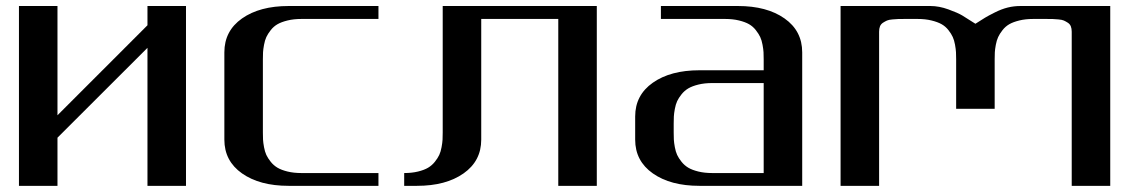

<svg xmlns="http://www.w3.org/2000/svg" viewBox="-20 -603 3706 623"><path d="M583.5 -583.5V0H458.5V-447.8L166.5 -156.2V0H41.5V-583.5H166.5V-229L458.5 -521V-583.5Z M1208 -583.5V-541.5H958Q933.1 -541.5 913.1 -536.6Q893.1 -531.7 880.4 -524.4Q867.7 -517.1 858.4 -505.1Q849.1 -493.2 844.2 -482.7Q839.4 -472.2 836.7 -457.5Q834 -442.9 833.5 -433.3Q833 -423.8 833 -410.6V-172.9Q833 -159.7 833.5 -149.9Q834 -140.1 836.7 -125.5Q839.4 -110.8 844.2 -100.3Q849.1 -89.8 858.4 -78.1Q867.7 -66.4 880.4 -58.8Q893.1 -51.3 913.1 -46.4Q933.1 -41.5 958 -41.5H1208V0H916.5Q822.8 0 765.4 -40.3Q708 -80.6 708 -149.9V-433.1Q708 -502.9 765.4 -543.2Q822.8 -583.5 916.5 -583.5Z M1916.5 -583.5V0H1791.5V-541.5H1541.5V-149.9Q1541.5 -80.6 1484.1 -40.3Q1426.8 0 1333 0H1291.5V-41.5Q1316.4 -41.5 1336.4 -46.4Q1356.4 -51.3 1369.1 -58.8Q1381.8 -66.4 1391.1 -78.1Q1400.4 -89.8 1405.3 -100.3Q1410.2 -110.8 1412.8 -125.5Q1415.5 -140.1 1416 -149.9Q1416.5 -159.7 1416.5 -172.9V-583.5H1541.5Z M2124.5 -541.5V-583.5H2374.5Q2468.3 -583.5 2525.6 -543.2Q2583 -502.9 2583 -433.1V0H2249.5Q2155.8 0 2098.4 -40.3Q2041 -80.6 2041 -149.9V-225.1Q2041 -294.4 2098.4 -334.7Q2155.8 -375 2249.5 -375H2458V-410.6Q2458 -423.8 2457.5 -433.3Q2457 -442.9 2454.3 -457.5Q2451.7 -472.2 2446.8 -482.7Q2441.9 -493.2 2432.6 -505.1Q2423.3 -517.1 2410.6 -524.4Q2397.9 -531.7 2377.9 -536.6Q2357.9 -541.5 2333 -541.5ZM2458 -41.5V-333.5H2291Q2266.1 -333.5 2246.1 -328.6Q2226.1 -323.7 2213.4 -316.2Q2200.7 -308.6 2191.4 -296.9Q2182.1 -285.2 2177.2 -274.7Q2172.4 -264.2 2169.7 -249.5Q2167 -234.9 2166.5 -225.1Q2166 -215.3 2166 -202.1V-172.9Q2166 -159.7 2166.5 -149.9Q2167 -140.1 2169.7 -125.5Q2172.4 -110.8 2177.2 -100.3Q2182.1 -89.8 2191.4 -78.1Q2200.7 -66.4 2213.4 -58.8Q2226.1 -51.3 2246.1 -46.4Q2266.1 -41.5 2291 -41.5Z M2707.5 -583.5H2999.5Q3026.9 -583.5 3057.4 -572.5Q3087.9 -561.5 3102.5 -552.7Q3117.2 -543.9 3145 -525.9Q3167.5 -540 3176.5 -545.7Q3185.5 -551.3 3207.8 -562.5Q3230 -573.7 3250 -578.6Q3270 -583.5 3291 -583.5H3582.5V0H3457.5V-500Q3457.5 -510.3 3454.6 -517.6Q3451.7 -524.9 3444.8 -529.3Q3438 -533.7 3431.9 -536.4Q3425.8 -539.1 3414.3 -540Q3402.8 -541 3395.8 -541.3Q3388.7 -541.5 3374.5 -541.5H3332.5Q3307.6 -541.5 3287.6 -536.6Q3267.6 -531.7 3254.9 -524.4Q3242.2 -517.1 3232.9 -505.1Q3223.6 -493.2 3218.8 -482.7Q3213.9 -472.2 3211.2 -457.5Q3208.5 -442.9 3208 -433.3Q3207.5 -423.8 3207.5 -410.6V-250H3082.5V-410.6Q3082.5 -423.8 3082 -433.3Q3081.5 -442.9 3078.9 -457.8Q3076.2 -472.7 3071.5 -482.9Q3066.9 -493.2 3057.6 -505.1Q3048.3 -517.1 3035.4 -524.4Q3022.5 -531.7 3002.4 -536.6Q2982.4 -541.5 2957.5 -541.5H2916Q2901.9 -541.5 2894.8 -541.3Q2887.7 -541 2876 -540Q2864.3 -539.1 2858.2 -536.4Q2852.1 -533.7 2845.2 -529.3Q2838.4 -524.9 2835.4 -517.6Q2832.5 -510.3 2832.5 -500V0H2707.5Z"/></svg>

Font: Gputeks
Style: Bold
Weight: 600
Width: 8
Version: Version 0.9